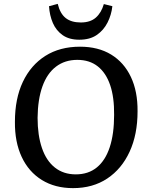

<svg xmlns="http://www.w3.org/2000/svg" viewBox="-20 -957 770 991"><path d="M57 -328Q57 -448 98 -534.5Q139 -621 214 -668.5Q289 -716 393 -716Q487 -716 553.5 -675.5Q620 -635 655.5 -560Q691 -485 690 -382Q690 -263 649 -174Q608 -85 533.5 -35.5Q459 14 357 14Q264 14 196 -28Q128 -70 92 -147Q56 -224 57 -328ZM174 -349Q174 -259 196.5 -193Q219 -127 263.5 -92Q308 -57 371 -57Q436 -57 480 -93Q524 -129 546.5 -197.5Q569 -266 569 -364Q570 -455 548.5 -518Q527 -581 484.5 -614.5Q442 -648 379 -648Q315 -648 269 -613Q223 -578 199 -511Q175 -444 174 -349ZM278 -937Q290 -887 319 -864Q348 -841 397 -841Q446 -841 474.5 -866Q503 -891 516 -936L560 -925Q555 -880 535 -840.5Q515 -801 479.5 -776.5Q444 -752 389 -752Q337 -752 303.5 -775.5Q270 -799 253 -838Q236 -877 233 -925Z"/></svg>

Font: Literata Medium
Style: Italic
Weight: 500
Italic angle: -2°
Designer: Latin by Veronika Burian and Jose Scaglione. Greek by Irene Vlachou. Cyrillic by Vera Evstafieva
Foundry: TypeTogether
Version: Version 3.103;gftools[0.9.29]